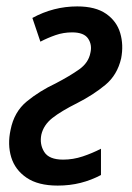

<svg xmlns="http://www.w3.org/2000/svg" viewBox="-20 -569 412 599"><path d="M160 10Q99 10 63 -14.5Q27 -39 15 -78.5Q3 -118 13 -164Q24 -220 63.5 -252.5Q103 -285 154 -309Q198 -332 227 -352.5Q256 -373 262 -404Q268 -429 255 -448.5Q242 -468 205 -468Q178 -468 153.5 -459.5Q129 -451 106 -439L81 -513Q147 -549 221 -549Q278 -549 311 -526Q344 -503 355 -466Q366 -429 358 -387Q346 -335 308.5 -304Q271 -273 222 -248Q170 -222 143 -200.5Q116 -179 109 -149Q103 -119 118 -95Q133 -71 177 -71Q208 -71 238 -81Q268 -91 295 -105V-23Q265 -7 231.5 1.5Q198 10 160 10Z"/></svg>

Font: Noto Sans Condensed Medium
Style: Italic
Weight: 500
Width: 3
Italic angle: -12°
Designer: Monotype Design Team
Foundry: Monotype Imaging Inc.
Version: Version 2.013; ttfautohint (v1.8.4.7-5d5b)